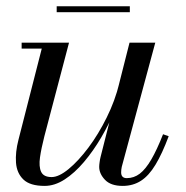

<svg xmlns="http://www.w3.org/2000/svg" viewBox="-20 -600 610 630"><path d="M126.5 10Q78.5 10 56.8 -11Q35 -32 32.5 -66.2Q30 -100.5 40.5 -141L117 -440.5H51V-460H206.5L125.5 -152.5Q115.5 -113.5 111.2 -83.5Q107 -53.5 115 -36.2Q123 -19 149.5 -19Q173 -19 205 -45.2Q237 -71.5 270 -115.5Q303 -159.5 330.2 -214.5Q357.5 -269.5 371.5 -327H386.5Q376.5 -285.5 357.2 -239.2Q338 -193 312 -148.8Q286 -104.5 255.5 -68.5Q225 -32.5 192.2 -11.2Q159.5 10 126.5 10ZM382.5 10Q343.5 10 324.5 -10Q305.5 -30 305.5 -52.5Q305.5 -58.5 306.8 -67.8Q308 -77 310 -85L405 -460H489.5L379.5 -52.5Q378.5 -48 378 -43.2Q377.5 -38.5 377.5 -34.5Q377.5 -15.5 396 -15.5Q419.5 -15.5 438.8 -30.2Q458 -45 476.5 -76.8Q495 -108.5 515 -159.5L533.5 -153Q512 -95.5 490.2 -59.5Q468.5 -23.5 442.5 -6.8Q416.5 10 382.5 10ZM166 -560V-579.5H406V-560Z"/></svg>

Font: Bodoni Moda SC
Style: Italic
Weight: 400
Italic angle: -13°
Designer: Owen Earl
Foundry: indestructible type
Version: Version 2.005